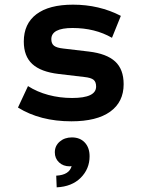

<svg xmlns="http://www.w3.org/2000/svg" viewBox="-20 -508 620 823"><path d="M286 12Q152 12 57 -47L100 -139Q139 -114 187.5 -101Q236 -88 289 -88Q392 -88 392 -137Q392 -157 381 -166Q370 -175 341 -178L231 -191Q155 -200 118.5 -233.5Q82 -267 82 -330Q82 -406 136 -447Q190 -488 293 -488Q405 -488 498 -440L460 -346Q387 -388 291 -388Q200 -388 200 -340Q200 -321 211.5 -312Q223 -303 251 -300L361 -287Q437 -278 473.5 -244.5Q510 -211 510 -147Q510 -71 452.5 -29.5Q395 12 286 12ZM223 295 221 245Q277 242 287 204Q284 205 279 205Q251 205 233 188Q215 171 215 145Q215 117 236 99Q257 81 288 81Q323 81 343.5 103Q364 125 364 162Q364 216 326 254Q288 292 223 295Z"/></svg>

Font: Sometype Mono
Style: Bold
Weight: 700
Monospace: yes
Designer: Ryoichi Tsunekawa
Foundry: Dharma Type
Version: Version 1.000; ttfautohint (v1.8.3)